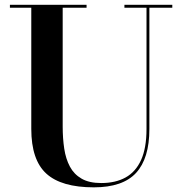

<svg xmlns="http://www.w3.org/2000/svg" viewBox="-20 -770 766 804"><path d="M701.5 -750V-737.5H605.5V-230Q605.5 -106.5 549.8 -46Q494 14.5 373 14.5Q237 14.5 174 -43Q111 -100.5 111 -230V-737.5H21.5V-750H342.5V-737.5H242.5V-240Q242.5 -190.5 249 -147.5Q255.5 -104.5 272.8 -72.2Q290 -40 321.8 -21.8Q353.5 -3.5 404 -3.5Q463.5 -3.5 505.8 -26.8Q548 -50 570.8 -100Q593.5 -150 593.5 -230V-737.5H501V-750Z"/></svg>

Font: Bodoni Moda 18pt SemiBold
Style: Regular
Weight: 600
Designer: Owen Earl
Foundry: indestructible type
Version: Version 2.005